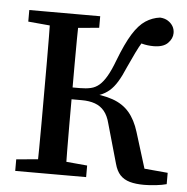

<svg xmlns="http://www.w3.org/2000/svg" viewBox="-51 -733 774 793"><g transform="rotate(5 336.5 -336.0)"><path d="M40 0V-48L173 -60H201L334 -48V0ZM40 -619V-667H334V-619L201 -607H173ZM129 0Q130 -51 130.5 -102Q131 -153 131 -205.5Q131 -258 131 -310V-357Q131 -409 131 -460.5Q131 -512 130.5 -564Q130 -616 129 -667H248Q247 -617 246.5 -565Q246 -513 246 -459Q246 -405 246 -348V-319Q246 -263 246 -209.5Q246 -156 246.5 -104Q247 -52 248 0ZM452 -66 406 -228Q398 -260 382.5 -279Q367 -298 343.5 -306.5Q320 -315 288 -315H192V-364H276Q302 -364 321.5 -368.5Q341 -373 356.5 -386.5Q372 -400 386.5 -425Q401 -450 416 -490Q444 -563 469 -603Q494 -643 521.5 -661Q549 -679 581 -683Q600 -682 613.5 -673.5Q627 -665 634.5 -652.5Q642 -640 642 -624Q642 -601 623 -582Q604 -563 564 -563Q539 -563 516.5 -569Q494 -575 479 -581L549 -618Q530 -597 517 -576Q504 -555 491.5 -529Q479 -503 462 -466Q447 -430 432 -405.5Q417 -381 400 -366.5Q383 -352 362 -344Q341 -336 313 -332L308 -348Q371 -345 414 -330Q457 -315 483.5 -284Q510 -253 525 -204L578 -33L534 -59L668 -47V0Q650 5 624 8Q598 11 575 11Q540 11 515.5 4Q491 -3 475.5 -19.5Q460 -36 452 -66Z"/></g></svg>

Font: Source Serif 4 18pt Medium
Style: Regular
Weight: 500
Designer: Frank Grießhammer
Foundry: Adobe Systems Incorporated
Version: Version 4.004;hotconv 1.0.116;makeotfexe 2.5.65601